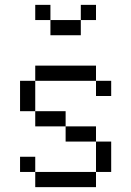

<svg xmlns="http://www.w3.org/2000/svg" viewBox="-20 -770 540 790"><path d="M187.5 -687.5H125V-750H187.5ZM62.5 -125H125V-62.5H62.5ZM62.5 -437.5H125V-312.5H62.5ZM125 -62.5H375V0H125ZM125 -312.5H250V-250H125ZM125 -500H375V-437.5H125ZM187.5 -687.5H312.5V-625H187.5ZM250 -250H375V-187.5H250ZM312.5 -750H375V-687.5H312.5ZM375 -187.5H437.5V-62.5H375ZM375 -437.5H437.5V-375H375Z"/></svg>

Font: 寒蝉点阵体 16px
Style: Regular
Weight: 400
Designer: Designed by Warren2060
Foundry: ChillType
Version: Version 1.000